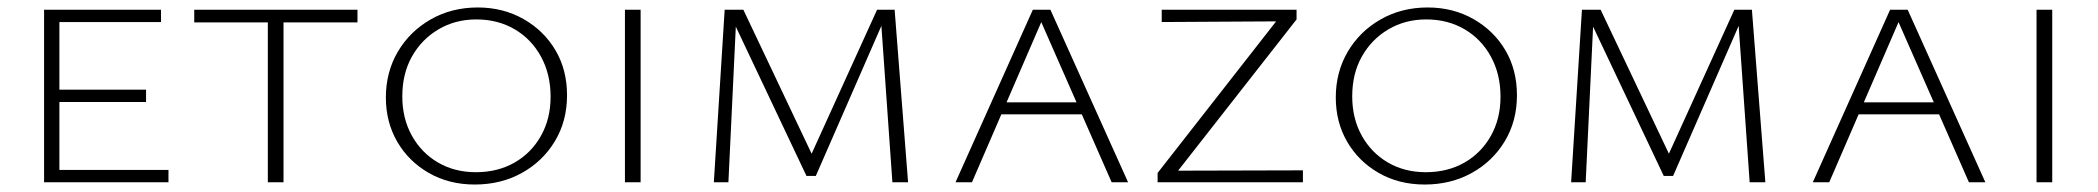

<svg xmlns="http://www.w3.org/2000/svg" viewBox="-20 -488 5617 514"><path d="M98 0V-462H139V0ZM112 0V-33H431V0ZM112 -215V-248H371V-215ZM112 -429V-462H411V-429Z M697 0V-462H739V0ZM500 -428V-462H937V-428Z M1251 6Q1182 6 1128 -25Q1074 -56 1043.5 -108.5Q1013 -161 1013 -227Q1013 -295 1045 -349.5Q1077 -404 1133 -436Q1189 -468 1259 -468Q1327 -468 1381.5 -437Q1436 -406 1467 -353.5Q1498 -301 1498 -233Q1498 -164 1465.5 -110Q1433 -56 1377 -25Q1321 6 1251 6ZM1254 -27Q1312 -27 1357 -52.5Q1402 -78 1428 -124Q1454 -170 1454 -229Q1454 -289 1428.5 -336Q1403 -383 1358 -409.5Q1313 -436 1255 -436Q1199 -436 1154 -409.5Q1109 -383 1083 -337Q1057 -291 1057 -230Q1057 -171 1082.5 -125Q1108 -79 1152.5 -53Q1197 -27 1254 -27Z M1653 0V-462H1695V0Z M2369 0 2338 -441 2351 -445 2164 -17H2139L1935 -448L1944 -462H1970L2163 -55H2143L2328 -462H2375L2411 0ZM1891 0 1920 -462H1952L1930 0Z M2538 0 2745 -462H2792L3000 0H2956L2760 -446H2775L2582 0ZM2639 -182 2651 -214H2880L2895 -182Z M3079 -25 3416 -456 3432 -431 3090 -429V-462H3451V-436L3115 -7L3100 -31L3468 -32V0H3079Z M3794 6Q3725 6 3671 -25Q3617 -56 3586.5 -108.5Q3556 -161 3556 -227Q3556 -295 3588 -349.5Q3620 -404 3676 -436Q3732 -468 3802 -468Q3870 -468 3924.5 -437Q3979 -406 4010 -353.5Q4041 -301 4041 -233Q4041 -164 4008.5 -110Q3976 -56 3920 -25Q3864 6 3794 6ZM3797 -27Q3855 -27 3900 -52.5Q3945 -78 3971 -124Q3997 -170 3997 -229Q3997 -289 3971.5 -336Q3946 -383 3901 -409.5Q3856 -436 3798 -436Q3742 -436 3697 -409.5Q3652 -383 3626 -337Q3600 -291 3600 -230Q3600 -171 3625.5 -125Q3651 -79 3695.5 -53Q3740 -27 3797 -27Z M4664 0 4633 -441 4646 -445 4459 -17H4434L4230 -448L4239 -462H4265L4458 -55H4438L4623 -462H4670L4706 0ZM4186 0 4215 -462H4247L4225 0Z M4833 0 5040 -462H5087L5295 0H5251L5055 -446H5070L4877 0ZM4934 -182 4946 -214H5175L5190 -182Z M5432 0V-462H5474V0Z"/></svg>

Font: Ysabeau SC ExtraLight
Style: Regular
Weight: 250
Designer: Christian Thalmann (Catharsis Fonts)
Version: Version 2.001;gftools[0.9.30]; featfreeze: smcp